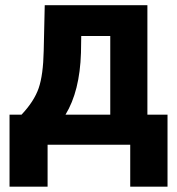

<svg xmlns="http://www.w3.org/2000/svg" viewBox="-20 -548 671 727"><path d="M228 -113.8H397.5V-411.6H287.6L286.6 -348.1Q282.2 -202.6 228 -113.8ZM61.5 -113.8Q109.4 -164.6 126.5 -214.4Q143.6 -264.2 145.5 -355.5L149.4 -528.3H538.1V-113.8H614.3V158.7H473.1V0H160.2V158.7H16.1V-113.8Z"/></svg>

Font: MAUL Bold
Style: Bold
Weight: 700
Designer: MAUL
Version: Version 1.0; 2020; ttfautohint (v1.8.3)